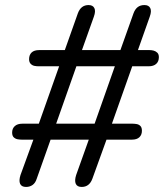

<svg xmlns="http://www.w3.org/2000/svg" viewBox="-20 -732 648 759"><path d="M83 7Q65 7 59.5 -5.5Q54 -18 61 -40L116 -191L138 -180H65Q58 -180 49.5 -181.5Q41 -183 34.5 -189Q28 -195 28 -208Q28 -224 38.5 -233.5Q49 -243 68 -243H158L131 -236L218 -482L238 -470H131Q125 -470 116.5 -471.5Q108 -473 101.5 -479.5Q95 -486 95 -498Q95 -515 105 -524.5Q115 -534 135 -534H260L232 -522L288 -680Q294 -696 304.5 -704Q315 -712 330 -712Q347 -712 353 -700Q359 -688 351 -666L304 -534H456L508 -680Q514 -696 524.5 -704Q535 -712 551 -712Q568 -712 574 -700Q580 -688 572 -666L521 -522L499 -534H571Q579 -534 587 -532Q595 -530 601.5 -524Q608 -518 608 -506Q608 -489 597.5 -479.5Q587 -470 568 -470H479L507 -482L420 -236L399 -243H505Q512 -243 520.5 -241.5Q529 -240 535 -234Q541 -228 541 -215Q541 -199 531 -189.5Q521 -180 502 -180H377L405 -191L345 -25Q339 -9 328.5 -1Q318 7 303 7Q285 7 279.5 -5.5Q274 -18 281 -40L331 -180H180L125 -25Q120 -9 109 -1Q98 7 83 7ZM202 -243H354L434 -470H282Z"/></svg>

Font: Nunito Medium
Style: Italic
Weight: 500
Designer: Vernon Adams
Foundry: Vernon Adams
Version: Version 3.601